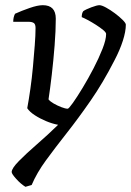

<svg xmlns="http://www.w3.org/2000/svg" viewBox="-20 -520 506 740"><path d="M78 200Q60 189 42.5 169.5Q25 150 25 143Q25 129 53 100.5Q81 72 122.5 36Q164 0 204 -39Q182 -43 158 -53Q134 -63 114 -76Q94 -89 85 -103Q91 -135 97 -177Q103 -219 107 -263Q111 -307 114 -346Q117 -385 117 -412Q117 -427 110 -431.5Q103 -436 90 -436H31Q31 -454 38 -467Q62 -478 93.5 -489Q125 -500 145 -500Q195 -500 195 -448Q195 -403 190.5 -345Q186 -287 179.5 -231.5Q173 -176 167 -137Q173 -129 187 -121Q201 -113 216.5 -107Q232 -101 241 -101Q245 -101 261 -123.5Q277 -146 298.5 -181.5Q320 -217 340.5 -256.5Q361 -296 375 -331.5Q389 -367 389 -389Q389 -395 377.5 -404.5Q366 -414 349.5 -424.5Q333 -435 318 -443Q303 -451 295 -454Q295 -469 301 -477Q311 -484 332.5 -492Q354 -500 363 -500Q372 -500 388.5 -491Q405 -482 422.5 -469Q440 -456 452.5 -443.5Q465 -431 465 -425Q465 -399 453.5 -363Q442 -327 421 -287Q377 -201 329.5 -132.5Q282 -64 237.5 -7.5Q193 49 157.5 97.5Q122 146 102 193Z"/></svg>

Font: Texturina Light
Style: Italic
Weight: 300
Italic angle: -11°
Designer: Guillermo Torres Carreño
Foundry: Omnibus-Type
Version: Version 1.002; ttfautohint (v1.8.3)